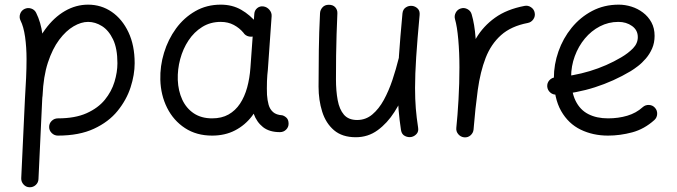

<svg xmlns="http://www.w3.org/2000/svg" viewBox="-20 -545 2866 813"><path d="M188.1 -7.3Q188.1 7.6 199.1 18.4Q210.1 29.2 225.1 29.2Q315.4 29.2 377.7 0.2Q440.1 -28.7 477.9 -75.4Q515.7 -122 533 -175.4Q550.2 -228.7 550.2 -277.3Q550.2 -352.8 524 -408.4Q497.7 -464.1 453.2 -494.7Q408.6 -525.3 353 -525.3Q301.3 -525.3 254.8 -498.3Q208.3 -471.3 171.5 -421Q134.8 -370.7 112.6 -300.5Q90.5 -230.3 87 -143.7Q86.7 -128.7 96.9 -117.3Q107.2 -106 122.1 -105.6Q137.6 -105.2 148.8 -115.4Q160 -125.5 160.3 -140.5Q163.6 -221.1 182.8 -279.9Q202.1 -338.6 230.8 -376.8Q259.5 -414.9 291.6 -433.6Q323.7 -452.3 353 -452.3Q383.4 -452.3 411.8 -434.5Q440.2 -416.7 458.7 -378.2Q477.2 -339.6 477.2 -277.3Q477.2 -239.4 464.8 -198.6Q452.5 -157.8 424 -122.6Q395.4 -87.5 346.6 -65.6Q297.9 -43.8 225.1 -43.8Q210.1 -43.8 199.1 -33.3Q188.1 -22.8 188.1 -7.3ZM104.7 247.9Q120.1 248.5 131.3 238.3Q142.4 228.1 142.9 213.2L158.6 -121.4Q161.5 -168.6 163.9 -211.7Q166.4 -254.8 166.4 -294.4Q166.4 -348.6 159.7 -399.7Q153 -450.8 133.2 -490.5Q126.6 -504.2 112 -508.9Q97.4 -513.6 83.7 -507Q70.1 -500.4 65.2 -485.9Q60.4 -471.4 67 -457.8Q79.9 -432.5 86.2 -388.8Q92.4 -345 92.4 -294.4Q92.4 -257.3 90.5 -215.1Q88.5 -172.9 85.6 -125.7L69.9 209.7Q69.4 224.6 79.6 236Q89.7 247.4 104.7 247.9Z M1077.5 -272.8Q1062.6 -275 1051.2 -265.4Q1039.9 -255.9 1038.9 -241.3Q1037.9 -226.4 1037.4 -209Q1036.8 -191.6 1037.1 -174.4Q1037.5 -157.3 1038.1 -143.1Q1041.2 -100 1053.9 -64.2Q1066.6 -28.4 1093.5 -6.9Q1120.5 14.5 1165.3 14.5Q1180.8 14.5 1191.6 3.8Q1202.3 -7 1202 -22Q1201.7 -38.1 1193.4 -46.1Q1185.1 -54.1 1175.2 -56.8Q1149.7 -58.5 1136.2 -70.5Q1122.7 -82.5 1117.4 -101.5Q1112.2 -120.5 1110.6 -143.2Q1110.1 -155.9 1110 -170.8Q1109.8 -185.7 1110.5 -201.5Q1111.3 -217.3 1112.2 -231.3Q1113.3 -248 1103 -259.4Q1092.7 -270.7 1077.5 -272.8ZM878.2 -43.8Q832.8 -43.8 800.9 -64.9Q769 -86.1 751.8 -123Q734.7 -160 732.8 -206.4Q731.3 -251 743 -294.6Q754.6 -338.1 778.2 -373.7Q801.8 -409.4 836.2 -430.8Q870.6 -452.3 914.6 -452.3Q945.9 -452.3 970.1 -439.3Q994.3 -426.3 1010.5 -406.7Q1018.7 -393.7 1034.3 -390.5Q1049.9 -387.3 1061.9 -395Q1073.9 -402.7 1076.2 -417.8Q1078.4 -432.9 1069.1 -445.3Q1039.4 -481.8 1001.5 -503.5Q963.6 -525.3 914.7 -525.3Q854.9 -525.3 806.9 -497.7Q758.9 -470.2 725.3 -424.2Q691.8 -378.2 674.6 -321.7Q657.3 -265.2 658.9 -207.3Q660.7 -142.1 687.7 -88.2Q714.8 -34.3 763.4 -2.6Q812 29.2 877.9 29.2Q932.9 29.2 975.3 7.1Q1017.8 -14.9 1047.2 -53.6Q1076.6 -92.2 1093.4 -142.4Q1110.2 -192.5 1114.1 -248.4L1130.2 -476.6Q1131.2 -491.2 1120.9 -503.4Q1110.6 -515.6 1095.5 -517.8Q1080.5 -519.9 1069.2 -510.7Q1057.9 -501.4 1056.8 -486.3L1040.4 -258.4Q1037.2 -213.4 1026.5 -174.4Q1015.7 -135.3 996.3 -106Q976.9 -76.7 947.7 -60.2Q918.6 -43.8 878.2 -43.8Z M1756.8 -481.2Q1758.6 -499.1 1748.4 -508.9Q1738.2 -518.7 1725 -520.1Q1710.9 -521.7 1698.5 -513.7Q1686 -505.7 1684.2 -488.3Q1674.4 -383.8 1669.3 -308.1Q1664.2 -232.4 1664.2 -172.7Q1664.2 -122.8 1667.8 -80Q1671.3 -37.1 1678 6Q1680.9 24.2 1695 31Q1709 37.9 1723.4 34.7Q1735.9 31.5 1744.6 21.3Q1753.3 11.2 1750.3 -5.6Q1744 -46 1740.7 -85.6Q1737.5 -125.3 1737.5 -172.7Q1737.5 -229.6 1742.3 -303.1Q1747.1 -376.7 1756.8 -481.2ZM1735.7 -276.4Q1739.4 -291.5 1733.2 -304.7Q1727.1 -317.8 1713.2 -321.5Q1697.5 -326 1684.3 -318.6Q1671.1 -311.2 1668.2 -297.6Q1657 -252.5 1641.7 -206.5Q1626.3 -160.6 1605.4 -122.1Q1584.4 -83.7 1556.5 -60.3Q1528.7 -36.9 1492.2 -36.9Q1455.7 -36.9 1436.4 -59.3Q1417.1 -81.8 1409.9 -120.9Q1402.6 -160.1 1402.6 -209.6Q1402.6 -264 1403.2 -309.8Q1403.8 -355.6 1405.2 -399Q1406.6 -442.4 1408.6 -488.7Q1409.2 -503.2 1399.7 -514Q1390.3 -524.8 1372.5 -524.8Q1355.3 -524.8 1345.6 -513.9Q1335.8 -503 1335.1 -489.1Q1331 -407.5 1330 -330.9Q1328.9 -254.3 1328.9 -178.1Q1328.9 -120.9 1344.3 -72.1Q1359.6 -23.2 1394.4 6.5Q1429.2 36.1 1486.6 36.1Q1538.6 36.1 1579.2 6.3Q1619.9 -23.4 1650.1 -70.8Q1680.4 -118.2 1701.6 -172.8Q1722.8 -227.4 1735.7 -276.4Z M2244.1 -490.8Q2241.5 -505.6 2228.6 -514.3Q2215.8 -523 2201 -520Q2125.7 -505.6 2076.1 -469.9Q2026.4 -434.3 1996.2 -383.3Q1966 -332.3 1949.7 -270.2Q1933.4 -208 1925.7 -139.9Q1917.9 -71.7 1912.2 -2.9Q1910.8 12.1 1920.9 23.6Q1930.9 35.1 1945.9 36.5Q1961.3 37.9 1972.6 27.9Q1983.8 17.8 1985.2 2.9Q1992.6 -87.8 2003.1 -164.4Q2013.7 -241 2036.3 -299.6Q2059 -358.2 2101.6 -396.2Q2144.2 -434.3 2215 -447.8Q2229.7 -450.7 2238.4 -463.4Q2247.1 -476.1 2244.1 -490.8ZM1945 36.5Q1960 38.1 1971.8 28.4Q1983.6 18.7 1985.2 3.7Q1990.8 -49.7 1994.6 -119.5Q1998.4 -189.3 1998.4 -259.8Q1998.4 -325.3 1993.9 -384.3Q1989.4 -443.3 1977.1 -484.6Q1973 -499 1959.5 -506.3Q1946 -513.6 1931.6 -509.3Q1917.2 -505.2 1909.9 -491.6Q1902.6 -478 1906.7 -463.6Q1915.6 -433.2 1920.5 -377.9Q1925.4 -322.6 1925.4 -259.8Q1925.4 -191.8 1921.5 -123.5Q1917.6 -55.2 1912.2 -3.7Q1910.6 11.2 1920.3 23Q1930.1 34.7 1945 36.5Z M2598.3 -452.3Q2632 -452.3 2656.3 -434.9Q2680.7 -417.5 2680.7 -387.8Q2680.7 -361.4 2660.6 -340.6Q2640.5 -319.8 2610.4 -302.1Q2549 -265.7 2477.8 -244.1Q2406.6 -222.6 2331.2 -217.4Q2316.3 -216.2 2306.2 -205Q2296.2 -193.8 2297.2 -178.4Q2298.5 -163.5 2309.9 -153.4Q2321.3 -143.4 2336.2 -144.4Q2420.1 -150.1 2499.3 -175.5Q2578.4 -200.8 2650.5 -243.7Q2664.2 -252 2681.4 -265.2Q2698.7 -278.4 2714.8 -297.2Q2731 -316 2741.4 -339.9Q2751.8 -363.8 2751.8 -393.1Q2751.8 -425.8 2738.3 -450.5Q2724.8 -475.2 2702.5 -491.9Q2680.3 -508.7 2653.6 -517Q2626.8 -525.3 2600.1 -525.3Q2537.9 -525.3 2487.3 -498.6Q2436.8 -471.9 2400.4 -427.2Q2364.1 -382.6 2344.7 -327.3Q2325.3 -272.1 2325.3 -214.8Q2325.3 -129 2356 -75.1Q2386.7 -21.2 2438.9 4Q2491 29.2 2554.7 29.2Q2605.5 29.2 2656.7 15.5Q2708 1.8 2750.8 -36.7Q2762 -46.9 2762.7 -62.3Q2763.4 -77.6 2753.3 -88.7Q2743.5 -99.9 2728 -100.6Q2712.6 -101.3 2701.4 -91.2Q2673.8 -66.2 2636.1 -55Q2598.3 -43.8 2554.7 -43.8Q2506.3 -43.8 2471.2 -61.8Q2436 -79.7 2417.2 -118.3Q2398.3 -156.9 2398.3 -218.5Q2398.3 -265.1 2413.8 -307Q2429.2 -349 2456.5 -381.8Q2483.8 -414.6 2520.2 -433.4Q2556.7 -452.3 2598.3 -452.3Z"/></svg>

Font: Mikhak VF
Style: Regular
Weight: 100
Designer: Amin Abedi
Version: Version 3.001